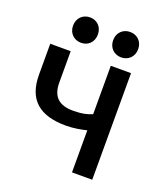

<svg xmlns="http://www.w3.org/2000/svg" viewBox="-133 -810 796 909"><g transform="rotate(20 265.5 -355.5)"><path d="M437 4H335V-208C312 -202 272 -194 232 -194C100 -194 30 -250 30 -378V-533H133V-375C133 -305 168 -272 239 -272C285 -272 311 -279 335 -289V-533H437ZM227 -651C227 -612 200 -587 165 -587C130 -587 102 -612 102 -651C102 -690 130 -715 165 -715C200 -715 227 -690 227 -651ZM430 -651C430 -612 402 -587 367 -587C332 -587 304 -612 304 -651C304 -690 332 -715 367 -715C402 -715 430 -690 430 -651Z"/></g></svg>

Font: Repo Medium
Style: Regular
Weight: 500
Designer: Stefan Peev
Foundry: Context Ltd
Version: Version 1.502